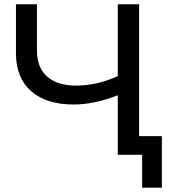

<svg xmlns="http://www.w3.org/2000/svg" viewBox="-20 -720 803 893"><path d="M54.2 -473.1V-700.2H151.9V-483.9Q151.9 -405.8 199.5 -363.8Q247.1 -321.8 334 -321.8Q431.2 -321.8 527.8 -366.2V-700.2H627V0H527.8V-276.9Q417 -233.9 323.2 -233.9Q195.3 -233.9 124.8 -295.9Q54.2 -357.9 54.2 -473.1ZM527.8 0V-86.9H732.9V152.8H641.1V0Z"/></svg>

Font: Montserrat Medium
Style: Regular
Weight: 500
Designer: Julieta Ulanovsky
Foundry: Julieta Ulanovsky
Version: Version 7.200